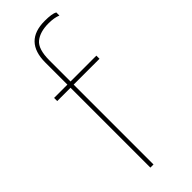

<svg xmlns="http://www.w3.org/2000/svg" viewBox="-263 -836 867 867"><g transform="rotate(-45 170.0 -403.0)"><path d="M135 0H115V-510H30V-530H115V-671Q115 -806 246 -806Q293 -806 310 -796V-776Q287 -786 250 -786Q196 -786 165.5 -761.5Q135 -737 135 -665V-530H300V-510H135Z"/></g></svg>

Font: Tanohe Sans Thin
Style: Regular
Weight: 100
Designer: Village Type and Design LLC & Cristiano Sobral
Foundry: Cooper Hewitt Smithsonian Design Museum
Version: Version 1.00;September 29, 2021;FontCreator 13.0.0.2655 64-b